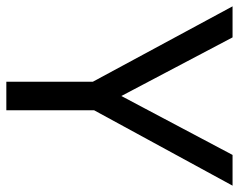

<svg xmlns="http://www.w3.org/2000/svg" viewBox="-94 -660 754 606"><g transform="rotate(90 283.0 -357.0)"><path d="M283 -363 469 -714H566L328 -277V0H238V-273L0 -714H98Z"/></g></svg>

Font: malayalam15
Style: Book
Weight: 400
Designer: Jelle Bosma - Monotype Design Team
Foundry: Monotype Imaging Inc.
Version: Version 2.003